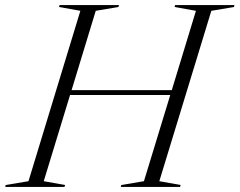

<svg xmlns="http://www.w3.org/2000/svg" viewBox="-62 -735 942 755"><path d="M254 -692.5 170 -707.5 172.5 -715H406L403.5 -707.5L314.5 -692.5L219.5 -380.5H613.5L708.5 -692.5L624.5 -707.5L626.5 -715H860L858 -707.5L769 -692.5L564.5 -22.5L648.5 -7.5L646 0H413L415 -7.5L504 -22.5L607.5 -361.5H213.5L110 -22.5L194 -7.5L191.5 0H-41.5L-39.5 -7.5L50 -22.5Z"/></svg>

Font: Newsreader 72pt Light
Style: Italic
Weight: 300
Italic angle: -17°
Designer: Hugues Gentile
Foundry: Production Type
Version: Version 1.003; ttfautohint (v1.8.3)